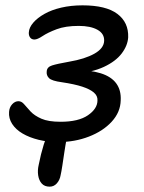

<svg xmlns="http://www.w3.org/2000/svg" viewBox="-20 -524 540 719"><path d="M166 175Q147 175 136.5 163.5Q126 152 123 133Q120 114 125 93Q133 52 143.5 18.5Q154 -15 168 -35.5Q182 -56 200 -56Q218 -56 227 -44.5Q236 -33 230 -7Q225 19 221 46Q217 73 213.5 96Q210 119 207 132Q204 150 193 162.5Q182 175 166 175ZM199 8Q159 8 124.5 -0.5Q90 -9 64.5 -24Q39 -39 25.5 -60Q12 -81 14 -105Q15 -122 25.5 -133.5Q36 -145 49 -145Q61 -145 70.5 -133.5Q80 -122 94.5 -106.5Q109 -91 135 -79.5Q161 -68 207 -68Q274 -68 309.5 -92.5Q345 -117 345 -148Q346 -165 331.5 -177.5Q317 -190 288 -199.5Q259 -209 212 -216Q174 -221 163.5 -231.5Q153 -242 155 -257Q156 -273 175 -279Q194 -285 239 -293Q298 -303 333.5 -323Q369 -343 370 -371Q371 -398 345 -412.5Q319 -427 275 -427Q225 -427 192 -414.5Q159 -402 139.5 -389Q120 -376 109 -376Q98 -376 92.5 -384Q87 -392 88 -403Q89 -421 104.5 -439Q120 -457 146.5 -472Q173 -487 209.5 -495.5Q246 -504 289 -504Q377 -504 419.5 -472Q462 -440 460 -384Q458 -353 435.5 -323.5Q413 -294 369 -273.5Q325 -253 257 -247L256 -262Q318 -262 357.5 -249.5Q397 -237 415.5 -211.5Q434 -186 432 -148Q431 -104 398.5 -68.5Q366 -33 313 -12.5Q260 8 199 8Z"/></svg>

Font: Shantell Sans
Style: Italic
Weight: 400
Italic angle: -11°
Designer: Stephen Nixon, Anya Danilova, Shantell Martin
Foundry: Arrow Type
Version: Version 1.011;[c5ecc13dd]